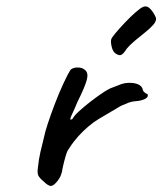

<svg xmlns="http://www.w3.org/2000/svg" viewBox="-20 -611 518 613"><path d="M119 -32Q110 -39 104 -47.5Q98 -56 101 -76Q104 -104 109 -125.5Q114 -147 121 -175Q123 -187 132.5 -216Q142 -245 155 -279Q168 -313 182 -343.5Q196 -374 206 -389Q215 -396 229.5 -395.5Q244 -395 252 -387Q263 -378 257 -355.5Q251 -333 227 -285Q218 -263 211.5 -249.5Q205 -236 204.5 -231.5Q204 -227 211 -231Q217 -242 233 -256.5Q249 -271 267 -285Q285 -299 301 -310Q317 -321 323 -324Q331 -329 341.5 -332.5Q352 -336 356 -338Q379 -349 404 -346Q429 -343 435 -328Q436 -320 441.5 -316Q447 -312 447 -312Q451 -312 451.5 -309Q452 -306 452 -306Q452 -299 440.5 -294Q429 -289 413 -288Q400 -287 390 -283Q380 -279 366 -273Q328 -251 295 -231Q262 -211 230 -176Q223 -168 215.5 -158.5Q208 -149 200 -136Q195 -131 190 -114Q185 -97 181.5 -81.5Q178 -66 178 -63Q178 -63 175 -53.5Q172 -44 165 -35Q153 -19 144 -17.5Q135 -16 119 -32ZM348 -441Q340 -447 336.5 -462Q333 -477 335 -485Q336 -490 348.5 -505Q361 -520 378.5 -538.5Q396 -557 412.5 -571.5Q429 -586 437 -589Q449 -594 460 -582.5Q471 -571 478 -554Q480 -544 469.5 -532Q459 -520 442.5 -507Q426 -494 410 -480.5Q394 -467 385 -456Q375 -440 367.5 -436Q360 -432 348 -441Z"/></svg>

Font: Caveat Medium
Style: Regular
Weight: 500
Designer: Pablo Impallari
Foundry: Pablo Impallari
Version: Version 2.000